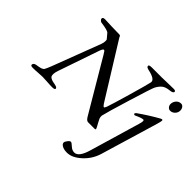

<svg xmlns="http://www.w3.org/2000/svg" viewBox="-202 -932 1489 1489"><g transform="rotate(45 542.5 -187.5)"><path d="M1051 -613Q1066 -613 1075.5 -600Q1085 -587 1085 -570Q1085 -547 1068.5 -530Q1052 -513 1030 -513Q1015 -513 1005 -525Q995 -537 995 -552Q995 -576 1011 -594.5Q1027 -613 1051 -613ZM931 -270Q946 -318 931 -318Q913 -318 864 -295Q861 -293 855 -295Q849 -297 849 -300Q849 -308 858 -315Q937 -371 1021 -418Q1040 -428 1040 -414Q1040 -404 1030 -370L889 102Q866 177 807.5 230Q749 283 694 283Q660 283 640 271.5Q620 260 620 245Q620 235 633 218Q646 201 656 201Q665 201 686.5 221.5Q708 242 733 242Q780 242 809 144ZM800 -650Q821 -650 859.5 -651.5Q898 -653 928 -653Q951 -653 951 -642Q951 -625 914 -622Q875 -618 854.5 -601.5Q834 -585 818 -555Q809 -539 750 -346.5Q691 -154 682 -112Q681 -111 682 -100.5Q683 -90 686 -82Q690 -72 700 -54.5Q710 -37 717 -23.5Q724 -10 724 -6Q724 0 716 0H643Q634 0 625 -8Q616 -16 601 -43L357 -456Q341 -485 333 -485Q324 -485 313 -455L197 -117Q189 -94 188 -78.5Q187 -63 190 -54Q193 -45 204.5 -39Q216 -33 226 -30.5Q236 -28 257 -24Q282 -19 282 -6Q282 5 252 5Q226 5 195.5 2.5Q165 0 146 0Q127 0 97.5 2.5Q68 5 42 5Q18 5 18 -6Q18 -25 43 -30Q54 -32 69.5 -34.5Q85 -37 89 -39Q93 -41 101 -44.5Q109 -48 113 -56Q117 -64 122.5 -75.5Q128 -87 136 -108L285 -500Q291 -515 293 -532.5Q295 -550 291 -557L258 -596Q247 -610 169 -620Q164 -621 156 -628Q148 -635 148 -644Q148 -658 173 -658Q195 -657 244.5 -655Q294 -653 333 -653Q337 -653 340 -651.5Q343 -650 344 -648.5Q345 -647 347 -642.5Q349 -638 350 -636L628 -188Q641 -169 648 -169Q653 -169 661 -189Q675 -229 718.5 -379Q762 -529 769 -564Q776 -600 687 -619Q662 -624 662 -639Q662 -650 693 -650Z"/></g></svg>

Font: EB Garamond 12
Style: Italic
Weight: 400
Italic angle: -17°
Version: Version 0.016; ttfautohint (v1.8.4)